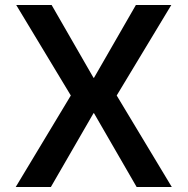

<svg xmlns="http://www.w3.org/2000/svg" viewBox="-20 -750 752 770"><path d="M264 -367 45 -730H187L355 -438H357L525 -730H667L448 -367L669 0H528L357 -296H355L184 0H43Z"/></svg>

Font: Enso SemiBold
Style: Regular
Weight: 600
Designer: Coji Morishita
Foundry: UNDERFOREST DESIGN
Version: Version 1.000